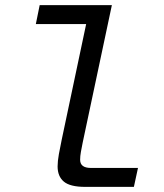

<svg xmlns="http://www.w3.org/2000/svg" viewBox="-20 -730 640 750"><path d="M313 0Q254 0 229.5 -20.5Q205 -41 205 -80Q205 -100 210 -128Q215 -156 221 -184L325 -676L358 -636H120L135 -710H417L303 -173Q299 -153 296 -136.5Q293 -120 293 -106Q293 -90 303.5 -82Q314 -74 335 -74H519L503 0Z"/></svg>

Font: Geist Mono
Style: Italic
Weight: 400
Italic angle: -12°
Monospace: yes
Designer: Basement.studio, Andrés Briganti, Mateo Zaragoza
Foundry: Basement.studio, Vercel, Andrés Briganti, Guido Ferreyra, Mateo Zaragoza
Version: Version 1.500